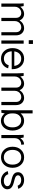

<svg xmlns="http://www.w3.org/2000/svg" viewBox="1752 -2500 758 4303"><g transform="rotate(90 2131.5 -349.0)"><path d="M452.1 -298.8V0H380.9V-326.2Q380.9 -384.3 349.1 -415Q317.4 -445.8 271 -445.8Q236.3 -445.8 205.1 -429.4Q173.8 -413.1 152.3 -378.7Q130.9 -344.2 130.9 -298.8V0H60.1V-359.9Q60.1 -455.1 55.2 -500H116.2Q126.5 -462.9 130.9 -424.8Q163.6 -466.3 205.8 -488Q248 -509.8 291 -509.8Q339.8 -509.8 379.4 -483.4Q418.9 -457 438 -408.2Q469.2 -458 514.6 -483.9Q560.1 -509.8 609.9 -509.8Q679.2 -509.8 726.1 -460.9Q772.9 -412.1 772.9 -326.2V0H702.1V-326.2Q702.1 -384.3 670.2 -415Q638.2 -445.8 591.8 -445.8Q557.1 -445.8 525.9 -429.4Q494.6 -413.1 473.4 -378.7Q452.1 -344.2 452.1 -298.8Z M887.7 0V-500H958.5V0ZM880.9 -613.8V-708H965.8V-613.8Z M1294.4 -509.8Q1398.9 -509.8 1464.8 -437.3Q1530.8 -364.7 1530.8 -251V-231.9H1130.4Q1134.8 -150.9 1179 -104Q1223.1 -57.1 1294.4 -57.1Q1350.1 -57.1 1388.4 -85Q1426.8 -112.8 1442.4 -164.1L1511.7 -151.9Q1490.7 -78.6 1432.6 -35.4Q1374.5 7.8 1294.4 7.8Q1190.4 7.8 1124.5 -64.5Q1058.6 -136.7 1058.6 -251Q1058.6 -365.2 1124.5 -437.5Q1190.4 -509.8 1294.4 -509.8ZM1294.4 -444.8Q1228 -444.8 1184.8 -403.6Q1141.6 -362.3 1132.3 -290H1457.5Q1448.2 -362.8 1404.8 -403.8Q1361.3 -444.8 1294.4 -444.8Z M2015.6 -298.8V0H1944.3V-326.2Q1944.3 -384.3 1912.6 -415Q1880.9 -445.8 1834.5 -445.8Q1799.8 -445.8 1768.6 -429.4Q1737.3 -413.1 1715.8 -378.7Q1694.3 -344.2 1694.3 -298.8V0H1623.5V-359.9Q1623.5 -455.1 1618.7 -500H1679.7Q1689.9 -462.9 1694.3 -424.8Q1727.1 -466.3 1769.3 -488Q1811.5 -509.8 1854.5 -509.8Q1903.3 -509.8 1942.9 -483.4Q1982.4 -457 2001.5 -408.2Q2032.7 -458 2078.1 -483.9Q2123.5 -509.8 2173.3 -509.8Q2242.7 -509.8 2289.6 -460.9Q2336.4 -412.1 2336.4 -326.2V0H2265.6V-326.2Q2265.6 -384.3 2233.6 -415Q2201.7 -445.8 2155.3 -445.8Q2120.6 -445.8 2089.4 -429.4Q2058.1 -413.1 2036.9 -378.7Q2015.6 -344.2 2015.6 -298.8Z M2522 -700.2V-431.2Q2551.8 -469.2 2594.7 -489.5Q2637.7 -509.8 2687 -509.8Q2783.7 -509.8 2845 -437.3Q2906.2 -364.7 2906.2 -251Q2906.2 -136.2 2845 -63.2Q2783.7 9.8 2687 9.8Q2638.2 9.8 2595.5 -13.4Q2552.7 -36.6 2522 -75.2Q2516.6 -34.7 2507.3 0H2446.3Q2451.2 -44.9 2451.2 -140.1V-700.2ZM2522 -269V-235.8Q2522 -160.2 2564 -106.7Q2606 -53.2 2673.3 -53.2Q2748.5 -53.2 2791.7 -106.4Q2835 -159.7 2835 -251Q2835 -340.8 2792 -392.8Q2749 -444.8 2673.3 -444.8Q2626.5 -444.8 2591.3 -419.7Q2556.2 -394.5 2539.1 -355.2Q2522 -315.9 2522 -269Z M3001 -500H3062Q3072.3 -462.9 3076.7 -424.8Q3106.4 -465.3 3139.9 -487.1Q3173.3 -508.8 3217.8 -508.8L3224.6 -444.8Q3159.2 -444.8 3117.9 -404.1Q3076.7 -363.3 3076.7 -298.8V0H3005.9V-359.9Q3005.9 -455.1 3001 -500Z M3504.9 7.8Q3400.9 7.8 3335 -64.5Q3269 -136.7 3269 -251Q3269 -365.2 3335 -437.5Q3400.9 -509.8 3504.9 -509.8Q3609.4 -509.8 3675.3 -437.3Q3741.2 -364.7 3741.2 -251Q3741.2 -137.2 3675.3 -64.7Q3609.4 7.8 3504.9 7.8ZM3339.8 -251Q3339.8 -161.1 3384.8 -108.2Q3429.7 -55.2 3504.9 -55.2Q3580.1 -55.2 3625 -108.2Q3669.9 -161.1 3669.9 -251Q3669.9 -339.8 3625 -392.3Q3580.1 -444.8 3504.9 -444.8Q3429.7 -444.8 3384.8 -392.3Q3339.8 -339.8 3339.8 -251Z M4016.6 -509.8Q4088.9 -509.8 4140.9 -473.6Q4192.9 -437.5 4211.9 -377L4142.6 -365.2Q4129.9 -402.8 4096.7 -423.8Q4063.5 -444.8 4016.6 -444.8Q3969.2 -444.8 3939.5 -424.8Q3909.7 -404.8 3909.7 -373Q3909.7 -357.9 3916 -345.7Q3922.4 -333.5 3933.6 -325.4Q3944.8 -317.4 3960.2 -310.8Q3975.6 -304.2 3993.2 -299.1Q4010.7 -293.9 4030.8 -289.1Q4039.1 -287.1 4043 -286.1Q4065.4 -280.3 4079.8 -276.1Q4094.2 -272 4115.2 -264.4Q4136.2 -256.8 4149.7 -249.3Q4163.1 -241.7 4178.2 -230Q4193.4 -218.3 4202.1 -205.1Q4210.9 -191.9 4216.8 -173.6Q4222.7 -155.3 4222.7 -133.8Q4222.7 -74.7 4171.4 -32.5Q4120.1 9.8 4036.6 9.8Q3955.1 9.8 3895.8 -32Q3836.4 -73.7 3815.9 -144L3884.8 -155.8Q3898.9 -107.9 3939 -81.5Q3979 -55.2 4036.6 -55.2Q4086.9 -55.2 4119.9 -78.1Q4152.8 -101.1 4152.8 -133.8Q4152.8 -147.9 4148.2 -159.7Q4143.6 -171.4 4132.8 -180.4Q4122.1 -189.5 4112.1 -195.6Q4102.1 -201.7 4083.5 -207.8Q4064.9 -213.9 4052.7 -217.3Q4040.5 -220.7 4017.6 -226.1Q3998.5 -231 3989 -233.4Q3979.5 -235.8 3961.4 -241.2Q3943.4 -246.6 3933.8 -250.7Q3924.3 -254.9 3909.2 -262Q3894 -269 3886 -276.1Q3877.9 -283.2 3867.7 -293.7Q3857.4 -304.2 3852.3 -315.4Q3847.2 -326.7 3843.5 -341.6Q3839.8 -356.4 3839.8 -373Q3839.8 -433.1 3889.2 -471.4Q3938.5 -509.8 4016.6 -509.8Z"/></g></svg>

Font: LT Superior
Style: Regular
Weight: 400
Designer: Daniel Lyons
Foundry: LyonsType
Version: Version 1.000